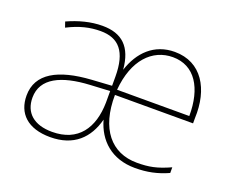

<svg xmlns="http://www.w3.org/2000/svg" viewBox="-94 -692 1037 857"><g transform="rotate(20 425.0 -264.0)"><path d="M604 -538C506 -538 443 -474 414 -384C405 -490 354 -537 261 -537C205 -537 150 -522 97 -498L106 -472C163 -501 211 -512 261 -512C347 -512 392 -463 392 -343V-300L296 -294C142 -284 48 -234 48 -129C48 -45 102 10 210 10C322 10 384 -52 408 -145C433 -55 501 10 613 10C670 10 718 0 769 -23V-50C707 -22 670 -15 613 -15C491 -15 416 -105 418 -266H789V-291C795 -430 732 -538 604 -538ZM604 -513C709 -513 763 -423 762 -291H419C431 -436 507 -513 604 -513ZM298 -270 392 -275V-220C390 -99 334 -15 210 -15C123 -15 76 -58 76 -129C76 -222 165 -263 298 -270Z"/></g></svg>

Font: Noto Sans Gujarati UI Thin
Style: Regular
Weight: 100
Designer: Jelle Bosma - Monotype Design Team, Universal Thirst
Foundry: Monotype Imaging Inc.
Version: Version 2.106